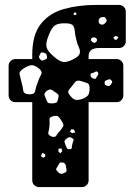

<svg xmlns="http://www.w3.org/2000/svg" viewBox="-20 -760 532 780"><path d="M138 0Q127 0 119 -8Q111 -16 111 -27V-345H42Q31 -345 23 -353Q15 -361 15 -372V-493Q15 -504 23 -512Q31 -520 42 -520H111V-537Q111 -619 146 -663Q181 -707 240 -723.5Q299 -740 371 -740H464Q475 -740 483 -732Q491 -724 491 -713V-592Q491 -581 483 -573Q475 -565 464 -565H383Q340 -565 340 -532V-520H454Q465 -520 473 -512Q481 -504 481 -493V-372Q481 -361 473 -353Q465 -345 454 -345H340V-27Q340 -16 332 -8Q324 0 313 0ZM289 -709H282L278 -702L285 -698L291 -702ZM410 -685Q407 -691 403 -691Q399 -691 392 -690Q382 -687 381 -677Q380 -671 381.5 -667.5Q383 -664 389 -661Q399 -657 407 -666Q412 -671 413 -675Q414 -679 410 -685ZM290 -599Q285 -618 284 -632Q283 -646 277.5 -655Q272 -664 253 -665Q220 -667 205 -658Q190 -649 178 -617Q165 -586 169 -569Q173 -552 199 -530Q224 -508 241.5 -508Q259 -508 288 -525Q303 -535 304.5 -545.5Q306 -556 300 -568.5Q294 -581 290 -599ZM461 -610 449 -614 440 -607 447 -598 456 -600ZM374 -599Q372 -607 363 -608Q353 -609 350 -602Q348 -598 349.5 -595.5Q351 -593 355 -590Q361 -584 367 -587Q375 -592 374 -599ZM171 -530Q170 -539 166.5 -542Q163 -545 154 -547Q147 -548 145 -544Q143 -540 140 -534Q136 -527 142 -521Q146 -516 148.5 -514.5Q151 -513 156 -515Q163 -518 167.5 -520Q172 -522 171 -530ZM138 -482Q119 -497 106 -495Q93 -493 73 -480Q57 -469 59.5 -458Q62 -447 67 -428Q73 -406 74.5 -392Q76 -378 98 -377Q120 -376 122.5 -390Q125 -404 133 -425Q140 -445 147 -457Q154 -469 138 -482ZM377 -467Q373 -471 369.5 -469.5Q366 -468 361 -465Q355 -463 351 -462Q347 -461 348 -454Q349 -443 362 -440Q368 -439 369.5 -442Q371 -445 375 -451Q378 -456 379.5 -459Q381 -462 377 -467ZM433 -433Q429 -438 426 -438Q423 -438 417 -436Q411 -434 408 -432Q405 -430 405 -424Q405 -417 407.5 -415Q410 -413 417 -411Q424 -408 431 -417Q434 -422 435.5 -425Q437 -428 433 -433ZM308 -431Q296 -434 290 -430.5Q284 -427 277 -416Q267 -403 260 -395Q253 -387 263 -374Q275 -358 285 -355Q295 -352 314 -358Q332 -365 338 -373.5Q344 -382 344 -402Q344 -419 334.5 -422.5Q325 -426 308 -431ZM208 -383Q196 -392 188.5 -395.5Q181 -399 169 -390Q158 -380 161 -372.5Q164 -365 170 -351Q173 -342 178.5 -341Q184 -340 194 -340Q204 -341 208.5 -343Q213 -345 215 -354Q218 -365 218 -371Q218 -377 208 -383ZM233 -264Q225 -278 218.5 -285Q212 -292 196 -288Q180 -284 181 -274.5Q182 -265 181 -249Q180 -233 176.5 -223Q173 -213 188 -206Q203 -200 208.5 -209Q214 -218 225 -230Q233 -240 236.5 -246.5Q240 -253 233 -264ZM280 -234 270 -235 264 -225 273 -219 286 -222ZM273 -199Q264 -204 259 -202Q254 -200 247 -194Q241 -188 242 -183.5Q243 -179 246 -171Q250 -163 252 -158Q254 -153 264 -154Q272 -155 272 -161Q272 -167 274 -175Q276 -184 278.5 -189Q281 -194 273 -199ZM230 -157 218 -156 217 -145 225 -137 233 -146ZM163 -134 152 -139 146 -126 155 -119 164 -124ZM234 -100Q226 -101 223 -98.5Q220 -96 217 -89Q212 -81 209 -76Q206 -71 213 -64Q221 -55 227 -54Q233 -53 243 -58Q252 -63 250.5 -69Q249 -75 248 -85Q246 -98 234 -100Z"/></svg>

Font: Rubik Moonrocks
Style: Regular
Weight: 400
Designer: Hubert and Fischer, NaN
Foundry: Hubert and Fischer, NaN
Version: Version 2.200